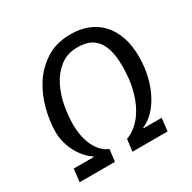

<svg xmlns="http://www.w3.org/2000/svg" viewBox="-155 -858 1016 1014"><g transform="rotate(-30 352.5 -350.5)"><path d="M72 -290Q72 -356 90.5 -428.5Q109 -501 148 -561.5Q187 -622 249 -661.5Q311 -701 398 -701Q455 -701 501.5 -683Q548 -665 582 -629Q616 -593 634.5 -540Q653 -487 653 -418Q653 -356 640 -302Q627 -248 604.5 -204Q582 -160 551.5 -128.5Q521 -97 485 -82L484 -78H595L586 0H372L381 -73Q415 -85 446 -113Q477 -141 500.5 -184Q524 -227 538 -285.5Q552 -344 552 -418Q552 -475 541.5 -514Q531 -553 510.5 -577.5Q490 -602 461.5 -612.5Q433 -623 397 -623Q331 -623 287.5 -588Q244 -553 218.5 -501.5Q193 -450 182.5 -391Q172 -332 172 -285Q172 -204 199 -148.5Q226 -93 274 -73L265 0H50L59 -78H180L181 -82Q158 -96 138 -119Q118 -142 103.5 -169.5Q89 -197 80.5 -228.5Q72 -260 72 -290Z"/></g></svg>

Font: Yekcdsyqcyvpieeyorgstswgcgt
Style: Regular
Weight: 400
Italic angle: -8°
Designer: Carrois Corporate & Edenspiekermann
Foundry: Carrois Corporate GbR & Edenspiekermann AG
Version: Version 2.001